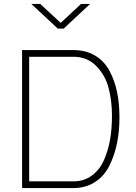

<svg xmlns="http://www.w3.org/2000/svg" viewBox="-20 -954 689 974"><path d="M352 0H92V-700H352Q416 -700 462.5 -672Q509 -644 535.5 -594.5Q562 -545 574 -486.5Q586 -428 586 -358Q586 -288 573.5 -227Q561 -166 535 -113.5Q509 -61 462 -30.5Q415 0 352 0ZM507 -141Q528 -189 538 -243.5Q548 -298 548 -369Q548 -440 531.5 -505.5Q515 -571 469 -618.5Q423 -666 352 -666H128V-34H352Q406 -34 445.5 -63Q485 -92 507 -141ZM273 -809 139 -934H184L288 -838L391 -934H437L303 -809Z"/></svg>

Font: Titillium Web[RUS by Daymarius]
Style: Regular
Weight: 200
Designer: Cyrillization by Daymarius
Foundry: Cyrillization by Daymarius
Version: Version 1.002 September 11, 2018